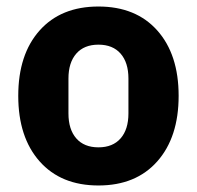

<svg xmlns="http://www.w3.org/2000/svg" viewBox="-20 -557 604 589"><path d="M462.5 -62Q397 12 282 12Q167 12 101.5 -62Q36 -136 36 -263Q36 -390 101.5 -463.5Q167 -537 282 -537Q397 -537 462.5 -463.5Q528 -390 528 -263Q528 -136 462.5 -62ZM374 -209V-316Q374 -365 350 -392.5Q326 -420 282 -420Q238 -420 214 -392.5Q190 -365 190 -316V-209Q190 -160 214 -132.5Q238 -105 282 -105Q326 -105 350 -132.5Q374 -160 374 -209Z"/></svg>

Font: Aneliza
Style: Bold
Weight: 700
Designer: Mike Abbink, Paul van der Laan, Pieter van Rosmalen
Foundry: Bold Monday
Version: Version 3.0